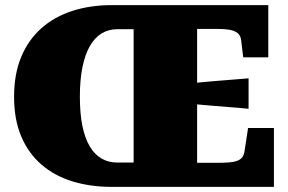

<svg xmlns="http://www.w3.org/2000/svg" viewBox="-20 -730 1126 750"><path d="M729 -405Q766 -409 803 -412Q840 -415 877 -418Q914 -421 951 -424V-305Q914 -309 877 -311.5Q840 -314 803 -317.5Q766 -321 729 -324ZM439 -95H502V-616H439Q404 -616 377 -599.5Q350 -583 331 -550Q312 -517 302 -467.5Q292 -418 292 -352Q292 -286 302 -237.5Q312 -189 331 -157.5Q350 -126 377 -110.5Q404 -95 439 -95ZM416 0Q333 0 263 -21.5Q193 -43 142 -87Q91 -131 63 -197Q35 -263 35 -352Q35 -441 63 -508Q91 -575 142 -620Q193 -665 263 -687.5Q333 -710 416 -710H1028V-506H930L922 -573Q920 -591 908.5 -600.5Q897 -610 877.5 -613.5Q858 -617 832 -617H750V-94H825Q854 -94 874 -95.5Q894 -97 907 -102Q920 -107 926.5 -116Q933 -125 935 -138L949 -230H1050V0Z"/></svg>

Font: Roboto Serif 20pt Black
Style: Regular
Weight: 900
Version: Version 1.008